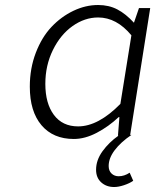

<svg xmlns="http://www.w3.org/2000/svg" viewBox="-20 -542 640 767"><path d="M454.1 162.1Q476.6 162.1 498 147.9L512.2 180.2Q497.6 190.4 475.3 197.8Q453.1 205.1 436 205.1Q404.8 205.1 384.3 186.5Q363.8 168 363.8 136.2Q363.8 97.7 389.6 62Q415.5 26.4 453.1 0H451.2L457 -74.2H454.1Q413.6 -36.1 366.5 -11.5Q319.3 13.2 274.9 13.2Q192.4 13.2 145.8 -41.7Q99.1 -96.7 99.1 -195.8Q99.1 -268.6 123 -331.1Q147 -393.6 185.8 -434.6Q224.6 -475.6 273.2 -498.8Q321.8 -522 372.1 -522Q415 -522 448.7 -504.4Q482.4 -486.8 515.1 -451.2L535.2 -509.8H580.1L500 -2.9H504.9Q462.4 25.9 438.2 57.9Q414.1 89.8 414.1 121.1Q414.1 140.1 425.5 151.1Q437 162.1 454.1 162.1ZM292 -37.1Q372.6 -37.1 460.9 -127L504.9 -400.9Q445.8 -472.2 372.1 -472.2Q318.4 -472.2 270 -438Q221.7 -403.8 191.4 -342.3Q161.1 -280.8 161.1 -207Q161.1 -128.9 195.3 -83Q229.5 -37.1 292 -37.1Z"/></svg>

Font: Office Code Pro D Light Italic
Style: Regular
Weight: 300
Italic angle: -9°
Designer: Nathan Rutzky & Paul D. Hunt
Foundry: Adobe Systems Incorporated
Version: Version 1.004;PS 001.004;hotconv 1.0.70;makeotf.lib2.5.58329